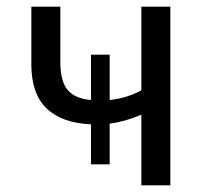

<svg xmlns="http://www.w3.org/2000/svg" viewBox="-20 -556 603 576"><path d="M253 -63V-183Q165 -187 119.5 -231Q74 -275 74 -363V-536H161V-371Q161 -312 183 -286Q205 -260 253 -256V-392H309V-256Q359 -261 404 -285V-536H491V0H404V-212Q355 -191 309 -185V-63Z"/></svg>

Font: Noto Sans Mono SemiCondensed
Style: Regular
Weight: 400
Width: 4
Designer: Monotype Design Team
Foundry: Monotype Imaging Inc.
Version: Version 2.014